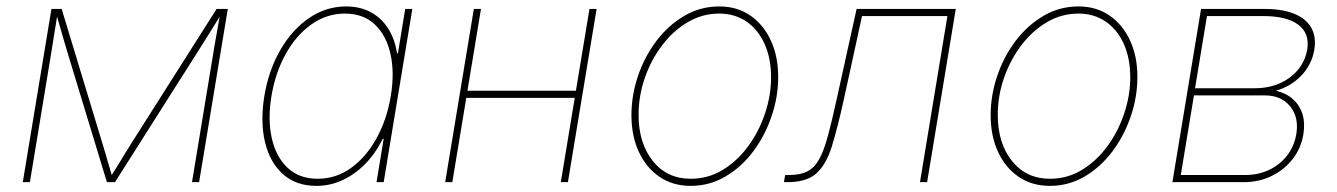

<svg xmlns="http://www.w3.org/2000/svg" viewBox="-20 -574 4213 605"><path d="M51.8 0 142.1 -545.9H174.3L304.2 -117.2Q308.1 -105 311.8 -92Q315.4 -79.1 319.1 -66.4Q322.8 -53.7 326.7 -41Q330.6 -28.3 334 -15.6H327.6Q335.9 -28.3 343.8 -41Q351.6 -53.7 359.4 -66.4Q367.2 -79.1 375 -92Q382.8 -105 390.6 -117.2L662.6 -545.9H697.8L607.4 0H585L651.9 -405.3Q654.3 -420.4 657 -435.8Q659.7 -451.2 662.4 -466.3Q665 -481.4 667.7 -496.8Q670.4 -512.2 673.3 -527.3H675.8Q663.6 -507.3 650.9 -487.1Q638.2 -466.8 625.7 -446.8Q613.3 -426.8 600.1 -406.2L342.3 0H316.9L193.4 -406.2Q187.5 -426.8 181.4 -446.8Q175.3 -466.8 169.7 -487.1Q164.1 -507.3 158.2 -527.3H160.6Q158.2 -512.2 155.8 -496.8Q153.3 -481.4 150.9 -466.3Q148.4 -451.2 146 -435.8Q143.6 -420.4 141.1 -405.3L74.2 0Z M977.1 11.7Q912.6 11.7 871.3 -25.4Q830.1 -62.5 814.9 -126.7Q799.8 -190.9 813 -271.5Q826.2 -351.6 862.8 -415.5Q899.4 -479.5 953.1 -516.6Q1006.8 -553.7 1070.8 -553.7Q1114.3 -553.7 1147.7 -535.9Q1181.2 -518.1 1202.6 -484.9Q1224.1 -451.7 1231 -406.2H1233.9L1256.8 -545.9H1279.3L1189 0H1166.5L1189 -136.7H1186Q1164.1 -91.8 1131.6 -58.3Q1099.1 -24.9 1059.8 -6.6Q1020.5 11.7 977.1 11.7ZM981 -10.7Q1039.1 -10.7 1086.7 -45.2Q1134.3 -79.6 1166.7 -138.7Q1199.2 -197.8 1211.4 -271.5Q1223.6 -345.2 1210.4 -404.1Q1197.3 -462.9 1160.9 -497.1Q1124.5 -531.2 1066.9 -531.2Q1009.3 -531.2 961.2 -497.1Q913.1 -462.9 880.4 -404.1Q847.7 -345.2 835.4 -271.5Q823.2 -197.8 836.4 -138.7Q849.6 -79.6 886.2 -45.2Q922.9 -10.7 981 -10.7Z M1805.7 -288.1 1801.8 -265.6H1441.4L1445.3 -288.1ZM1495.6 -545.9 1405.3 0H1382.8L1473.1 -545.9ZM1859.9 -545.9 1769.5 0H1747.1L1837.4 -545.9Z M2156.2 11.7Q2100.1 11.7 2058.1 -16.8Q2016.1 -45.4 1992.9 -95.7Q1969.7 -146 1969.7 -210.9Q1969.7 -273.4 1990.2 -334.2Q2010.7 -395 2048.1 -444.6Q2085.4 -494.1 2136 -523.9Q2186.5 -553.7 2246.6 -553.7Q2302.7 -553.7 2344.2 -525.1Q2385.7 -496.6 2408.9 -446.5Q2432.1 -396.5 2432.1 -331.5Q2432.1 -269.5 2411.6 -208.5Q2391.1 -147.5 2354 -97.7Q2316.9 -47.9 2266.4 -18.1Q2215.8 11.7 2156.2 11.7ZM2156.7 -10.7Q2211.9 -10.7 2258.1 -39.1Q2304.2 -67.4 2338.1 -114Q2372.1 -160.6 2390.9 -217.3Q2409.7 -273.9 2409.7 -330.6Q2409.7 -389.6 2389.6 -434.8Q2369.6 -480 2332.8 -505.6Q2295.9 -531.2 2246.1 -531.2Q2193.4 -531.2 2147.5 -504.4Q2101.6 -477.5 2066.7 -431.6Q2031.7 -385.7 2012 -328.9Q1992.2 -272 1992.2 -211.9Q1992.2 -123 2036.9 -66.9Q2081.5 -10.7 2156.7 -10.7Z M2450.2 0 2454.1 -22.5H2465.8Q2502 -22.5 2524.4 -34.2Q2546.9 -45.9 2561.8 -73.2Q2576.7 -100.6 2589.1 -147Q2601.6 -193.4 2616.7 -262.7L2679.2 -545.9H2991.7L2901.4 0H2878.9L2965.3 -523.4H2696.3L2639.2 -261.7Q2619.1 -170.4 2601.1 -112.5Q2583 -54.7 2552 -27.3Q2521 0 2461.9 0Z M3288.1 11.7Q3231.9 11.7 3189.9 -16.8Q3147.9 -45.4 3124.8 -95.7Q3101.6 -146 3101.6 -210.9Q3101.6 -273.4 3122.1 -334.2Q3142.6 -395 3179.9 -444.6Q3217.3 -494.1 3267.8 -523.9Q3318.4 -553.7 3378.4 -553.7Q3434.6 -553.7 3476.1 -525.1Q3517.6 -496.6 3540.8 -446.5Q3564 -396.5 3564 -331.5Q3564 -269.5 3543.5 -208.5Q3522.9 -147.5 3485.8 -97.7Q3448.7 -47.9 3398.2 -18.1Q3347.7 11.7 3288.1 11.7ZM3288.6 -10.7Q3343.8 -10.7 3389.9 -39.1Q3436 -67.4 3470 -114Q3503.9 -160.6 3522.7 -217.3Q3541.5 -273.9 3541.5 -330.6Q3541.5 -389.6 3521.5 -434.8Q3501.5 -480 3464.6 -505.6Q3427.7 -531.2 3377.9 -531.2Q3325.2 -531.2 3279.3 -504.4Q3233.4 -477.5 3198.5 -431.6Q3163.6 -385.7 3143.8 -328.9Q3124 -272 3124 -211.9Q3124 -123 3168.7 -66.9Q3213.4 -10.7 3288.6 -10.7Z M3674.3 0 3764.6 -545.9H3963.9Q4048.8 -545.9 4090.1 -512.2Q4131.3 -478.5 4121.6 -418Q4113.8 -371.1 4081.1 -336.4Q4048.3 -301.8 4000.5 -288.1Q4033.2 -280.3 4054.4 -261.2Q4075.7 -242.2 4084.2 -214.1Q4092.8 -186 4086.9 -150.4Q4079.6 -106.4 4053 -72.5Q4026.4 -38.6 3986.6 -19.3Q3946.8 0 3898.9 0ZM3700.7 -22.5H3902.8Q3965.8 -22.5 4010.5 -58.3Q4055.2 -94.2 4064.9 -152.3Q4073.2 -204.6 4045.2 -239Q4017.1 -273.4 3965.8 -273.4H3742.2ZM3745.6 -295.9H3933.1Q3998.5 -295.9 4044.2 -329.8Q4089.8 -363.8 4099.1 -418Q4107.4 -468.8 4071 -496.1Q4034.7 -523.4 3960 -523.4H3783.2Z"/></svg>

Font: Inter Thin
Style: Italic
Weight: 250
Italic angle: -9.3988°
Designer: Rasmus Andersson
Foundry: rsms
Version: Version 4.001;git-66647c0bb